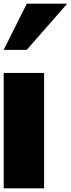

<svg xmlns="http://www.w3.org/2000/svg" viewBox="-20 -1020 384 1040"><path d="M218.8 0H0V-625H218.8ZM125 -750H0L125 -1000H343.8Z"/></svg>

Font: CraftyPE
Style: Regular
Weight: 400
Designer: Erek Butcher
Foundry: Haunted Coop
Version: Version 0.018;April 4, 2024;FontCreator 15.0.0.2962 64-bit